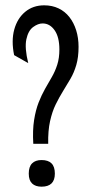

<svg xmlns="http://www.w3.org/2000/svg" viewBox="-20 -688 341 721"><path d="M105 -148Q102 -199 108 -237Q114 -275 125 -303Q136 -331 149 -354Q162 -377 174.5 -398.5Q187 -420 195 -445Q203 -470 203 -502Q203 -549 185 -574.5Q167 -600 140 -600Q123 -600 104.5 -586.5Q86 -573 79 -540.5Q72 -508 86 -451L33 -481Q22 -535 33.5 -577Q45 -619 74.5 -643.5Q104 -668 146 -668Q176 -668 200 -656.5Q224 -645 240.5 -624Q257 -603 266 -574.5Q275 -546 275 -512Q275 -473 266.5 -444Q258 -415 244.5 -392Q231 -369 216.5 -345.5Q202 -322 189 -295.5Q176 -269 168 -233Q160 -197 161 -148ZM136 13Q113 13 100.5 1Q88 -11 88 -36Q88 -62 100.5 -74.5Q113 -87 136 -87Q161 -87 173.5 -74.5Q186 -62 186 -36Q186 13 136 13Z"/></svg>

Font: Bricolage Grotesque 24pt Condensed Light
Style: Regular
Weight: 300
Width: 3
Designer: Mathieu Triay
Foundry: Atelier Triay
Version: Version 1.001;gftools[0.9.33.dev8+g029e19f]